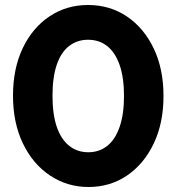

<svg xmlns="http://www.w3.org/2000/svg" viewBox="-20 -737 706 768"><path d="M334 11Q249 11 180 -35Q111 -81 71.5 -163.5Q32 -246 32 -354Q32 -463 71 -544.5Q110 -626 178 -671.5Q246 -717 332 -717Q419 -717 487 -671.5Q555 -626 594.5 -544Q634 -462 634 -353Q634 -244 594.5 -162Q555 -80 487.5 -34.5Q420 11 334 11ZM333 -128Q377 -128 409 -153.5Q441 -179 458.5 -229.5Q476 -280 476 -353Q476 -427 458.5 -477Q441 -527 409 -552.5Q377 -578 332 -578Q289 -578 256.5 -553Q224 -528 207 -478Q190 -428 190 -354Q190 -280 207 -230Q224 -180 256.5 -154Q289 -128 333 -128Z"/></svg>

Font: Outfit
Style: Bold
Weight: 700
Designer: Rodrigo Fuenzalida
Foundry: fragTYPE
Version: Version 1.100;gftools[0.9.27]